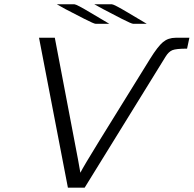

<svg xmlns="http://www.w3.org/2000/svg" viewBox="-20 -871 904 896"><path d="M162.1 -694.8H235.8L344.2 -126L355 -64.9Q370.1 -94.7 442.9 -212.9L680.2 -596.2Q716.3 -654.3 740.7 -674.6Q765.1 -694.8 799.8 -694.8H863.8L853 -644H852.1Q802.2 -644 784.7 -637Q767.1 -629.9 752.9 -606.9L375 4.9H296.9ZM245.1 -851.1H327.1Q336.9 -851.1 403.8 -811Q452.6 -782.2 490.2 -759.8H426.8Q418.9 -759.8 373.5 -783Q328.1 -806.2 286.1 -828.1ZM419.9 -851.1H502Q511.7 -851.1 579.1 -811Q627.9 -782.2 665 -759.8H602.1Q594.2 -759.8 548.6 -783Q502.9 -806.2 461.9 -828.1Z"/></svg>

Font: CMU Bright
Style: Oblique
Weight: 500
Italic angle: -12°
Version: Version 0.7.0